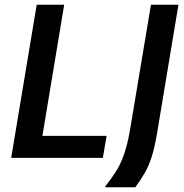

<svg xmlns="http://www.w3.org/2000/svg" viewBox="-20 -670 782 815"><path d="M27.5 0 135.8 -650H252.5L160 -93.3H432.5L416.7 0ZM427.5 125V120Q451.7 90 471.2 59.6Q490.8 29.2 505.8 -12.9Q520.8 -55 531.7 -117.5L620.8 -650H737.5L646.7 -104.2Q636.7 -45 624.2 -5.4Q611.7 34.2 594.6 63.8Q577.5 93.3 554.2 125Z"/></svg>

Font: Familjen Grotesk Medium
Style: Italic
Weight: 500
Italic angle: -9.46201°
Designer: Anders Wikstroem, Jonas Baeckman, Matilda Gysing, Kristian Moeller
Foundry: Familjen STHLM AB
Version: Version 2.002; ttfautohint (v1.8.4.7-5d5b)